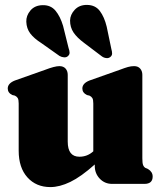

<svg xmlns="http://www.w3.org/2000/svg" viewBox="-20 -748 660 781"><path d="M56 -135V-327Q56 -343 52 -349.2Q48 -355.5 40.5 -359L30 -361.5Q11.5 -370.5 11.5 -388Q11.5 -409 40.5 -420.5L163.5 -464Q202.5 -479 221.5 -479Q238 -479 246.8 -469Q255.5 -459 255.5 -443.5V-172Q255.5 -110.5 303 -110.5Q335.5 -110.5 359.5 -132.5V-327Q359.5 -343 355.5 -349.2Q351.5 -355.5 344 -359L333.5 -361.5Q315 -370.5 315 -388Q315 -409 344 -420.5L467 -464Q488 -472 500.5 -475.5Q513 -479 525.5 -479Q541.5 -479 550.2 -469Q559 -459 559 -443.5V-104.5Q559 -84.5 562 -76.8Q565 -69 571.5 -65L582 -60.5Q601 -49 601 -30Q601 0 567.5 0H436Q406 0 385.8 -21.2Q365.5 -42.5 365.5 -73V-79Q309.5 -29 266 -8Q222.5 13 185 13Q127 13 91.5 -26.5Q56 -66 56 -135ZM414 -639.5 433 -548.5Q436 -538.5 436 -530.2Q436 -522 428.5 -516Q421.5 -510.5 411.8 -511.8Q402 -513 394 -519L322 -573.5Q293 -595 279 -616Q265 -637 265 -664.5Q265.5 -688.5 284.2 -708.5Q303 -728.5 334.5 -728Q368 -727.5 386.2 -703.2Q404.5 -679 414 -639.5ZM236.5 -643 259 -552.5Q262.5 -543 263 -534.5Q263.5 -526 256.5 -520Q250.5 -514 240.5 -514.8Q230.5 -515.5 222 -520.5L148.5 -572.5Q118 -592 103 -612Q88 -632 87 -659.5Q86 -684 103.5 -705Q121 -726 152.5 -727Q186 -728 205.5 -704.8Q225 -681.5 236.5 -643Z"/></svg>

Font: Fraunces 72pt S050 Black
Style: Regular
Weight: 900
Version: Version 1.000; ttfautohint (v1.8.3)